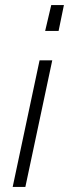

<svg xmlns="http://www.w3.org/2000/svg" viewBox="-20 -736 279 757"><path d="M186 -498 80 1H30L136 -498ZM232 -716 211 -614H158L182 -716Z"/></svg>

Font: Raleway Thin Light
Style: Italic
Weight: 300
Italic angle: -12°
Version: Version 4.026